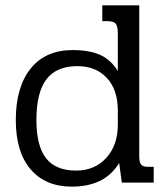

<svg xmlns="http://www.w3.org/2000/svg" viewBox="-20 -682 623 717"><path d="M39 -234Q39 -357 94.5 -426Q150 -495 251 -495Q314 -495 354 -477Q394 -459 420 -417V-557Q420 -583 412.5 -593Q405 -603 381 -603H362V-662H500V-98Q500 -76 507 -67.5Q514 -59 532 -59H554V0H435L425 -73Q396 -27 352 -6Q308 15 248 15Q150 15 94.5 -49.5Q39 -114 39 -234ZM420 -216V-269Q420 -347 379 -391Q338 -435 269 -435Q191 -435 153.5 -386Q116 -337 116 -234Q116 -137 152 -91Q188 -45 264 -45Q334 -45 377 -92.5Q420 -140 420 -216Z"/></svg>

Font: Pridi Light
Style: Regular
Weight: 300
Version: Version 1.002